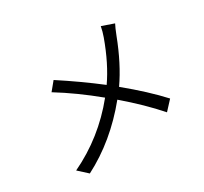

<svg xmlns="http://www.w3.org/2000/svg" viewBox="-155 -961 1286 1211"><g transform="rotate(-30 488.5 -355.5)"><path d="M789.1 -710.9Q776.4 -687.5 757.8 -639.6Q693.4 -470.7 610.4 -351.6Q755.9 -232.4 852.5 -127L792 -61.5Q695.3 -171.9 560.5 -287.1Q392.6 -81.1 177.7 29.3L112.3 -30.3Q338.9 -137.7 500 -336.9Q361.3 -451.2 224.6 -535.2L274.4 -595.7Q419.9 -501 548.8 -401.4Q625 -510.7 682.6 -669.9Q695.3 -705.1 702.1 -741.2Z"/></g></svg>

Font: Min Sans
Style: Regular
Weight: 400
Designer: Jinseong-Kim, NotoSansCJK, Nunito
Foundry: Jinseong-Kim
Version: Version 1.400;Glyphs 3.1.2 (3151)